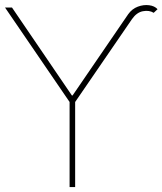

<svg xmlns="http://www.w3.org/2000/svg" viewBox="-32 -758 658 778"><path d="M252.9 -353.5V-371.1H269.5V-353.5ZM-11.7 -727.5H16.6L260.7 -369.1L487.3 -700.2Q502.9 -722.2 526.4 -731Q549.8 -739.7 572.3 -736.8Q594.7 -733.9 606.4 -720.7L590.8 -706.1Q572.8 -717.3 547.4 -712.6Q522 -708 502.9 -680.7L272.5 -344.7V0H250V-344.7Z"/></svg>

Font: Inter 28pt Thin
Style: Regular
Weight: 250
Designer: Rasmus Andersson
Foundry: rsms
Version: Version 4.001;git-66647c0bb